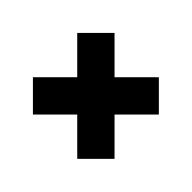

<svg xmlns="http://www.w3.org/2000/svg" viewBox="-116 -741 815 815"><g transform="rotate(45 291.0 -334.0)"><path d="M46 -201 179 -334 46 -467 158 -579 291 -446 424 -579 536 -467 403 -334 536 -201 424 -89 291 -222 158 -89Z"/></g></svg>

Font: Celebes Black
Style: Regular
Weight: 900
Designer: Anugrah Pasau
Foundry: Lafontype
Version: Version 1.000; ttfautohint (v1.8.4)